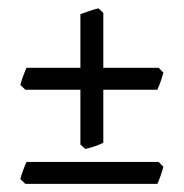

<svg xmlns="http://www.w3.org/2000/svg" viewBox="-20 -516 450 470"><path d="M379.9 -107.9Q377.4 -98.1 373.3 -86.2Q369.1 -74.2 365.2 -65.9H42L29.8 -77.6Q32.2 -87.4 36.4 -98.6Q40.5 -109.9 44.9 -119.6H368.2ZM232.9 -166.5Q223.1 -161.6 211.4 -157.7Q199.7 -153.8 189 -151.4L176.8 -162.1V-296.4H42L29.8 -308.1Q32.2 -317.9 36.4 -329.1Q40.5 -340.3 44.9 -350.1H176.8V-481.4Q186 -484.4 198.2 -488.8Q210.4 -493.2 221.2 -495.6L232.9 -484.4V-350.1H368.2L379.9 -338.4Q377.4 -328.6 373.3 -316.7Q369.1 -304.7 365.2 -296.4H232.9Z"/></svg>

Font: Gentium Plus Afr
Style: Regular
Weight: 400
Designer: J. Victor Gaultney, Annie Olsen, Iska Routamaa, Becca Hirsbrunner
Foundry: SIL International
Version: Version 5.000